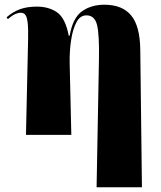

<svg xmlns="http://www.w3.org/2000/svg" viewBox="-20 -571 683 813"><path d="M389 222 399 -320Q401 -424 391 -465Q381 -506 346 -506Q319 -506 303.5 -476.5Q288 -447 281 -400.5Q274 -354 275 -303L282 0H90L99 -405Q100 -452 97 -476Q94 -500 87 -508.5Q80 -517 68 -517Q57 -517 44.5 -511.5Q32 -506 13 -490L8 -498Q36 -522 66 -532.5Q96 -543 136 -543Q187 -543 222 -518.5Q257 -494 271 -420H275Q288 -495 327 -523Q366 -551 422 -551Q498 -551 535.5 -505.5Q573 -460 574 -359L581 222Z"/></svg>

Font: Noto Serif Display SemiCondensed Black
Style: Regular
Weight: 900
Width: 4
Designer: Monotype Design Team
Foundry: Monotype Imaging Inc.
Version: Version 2.009